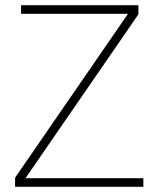

<svg xmlns="http://www.w3.org/2000/svg" viewBox="-20 -718 601 738"><path d="M531 -33H78L512 -663V-698H61V-665H472L38 -35V0H531Z"/></svg>

Font: IBM Plex Arabic ExtraLight
Style: Regular
Weight: 200
Designer: Mike Abbink, Paul van der Laan, Pieter van Rosmalen, Wael Morcos, Khajak Apelian
Foundry: Bold Monday
Version: Version 1.0